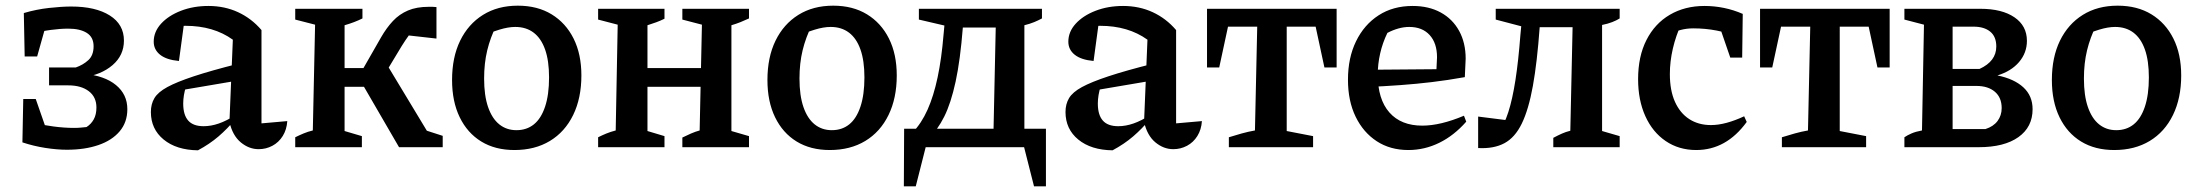

<svg xmlns="http://www.w3.org/2000/svg" viewBox="-20 -519 7742 677"><path d="M216 9Q181 9 139.5 2.5Q98 -4 59 -17L84 -88Q131 -78 169 -73Q207 -68 241 -68Q254 -68 264.5 -69Q275 -70 285 -71Q301 -81 310.5 -98Q320 -115 320 -140Q320 -177 293 -197.5Q266 -218 221 -218H153V-281H247Q273 -290 291.5 -307Q310 -324 310 -356Q310 -388 286 -403Q262 -418 221 -418Q192 -418 159 -413.5Q126 -409 86 -399L64 -473Q108 -486 153 -491Q198 -496 231 -496Q317 -496 367 -464.5Q417 -433 417 -376Q417 -324 377 -289.5Q337 -255 272 -246L276 -259Q349 -252 389 -219Q429 -186 429 -134Q429 -88 402 -56Q375 -24 327 -7.5Q279 9 216 9ZM160 -15 59 -17 62 -170H106ZM67 -320 64 -473H154L111 -320Z M892 7Q858 7 829 -17Q800 -41 789 -89L801 -379Q733 -428 634 -428Q617 -428 600 -426Q583 -424 567 -421L631 -452L611 -304Q567 -308 544.5 -326Q522 -344 522 -372Q522 -407 548 -435.5Q574 -464 618 -481Q662 -498 715 -498Q772 -498 819.5 -476Q867 -454 902 -413V-84L993 -92Q991 -62 977 -39.5Q963 -17 940.5 -5Q918 7 892 7ZM678 11Q602 10 557 -27Q512 -64 512 -124Q512 -152 524.5 -173Q537 -194 570 -212Q603 -230 663.5 -250Q724 -270 819 -294V-235L601 -198L636 -214Q631 -199 628.5 -183.5Q626 -168 626 -154Q626 -114 643.5 -94Q661 -74 698 -74Q724 -74 751.5 -83.5Q779 -93 810 -113V-99Q782 -65 750.5 -38Q719 -11 678 11Z M1021 0V-35Q1035 -42 1050.5 -48.5Q1066 -55 1083 -59L1091 -432L1021 -450V-488H1258V-454Q1230 -440 1195 -430V-57L1256 -39V0ZM1147 -213V-279H1311V-213ZM1387 0 1246 -243 1333 -310 1499 -35 1476 -61 1541 -40V0ZM1317 -225 1241 -243 1324 -388Q1343 -421 1365.5 -445Q1388 -469 1418.5 -482Q1449 -495 1492 -495Q1498 -495 1505 -495Q1512 -495 1519 -494V-383L1403 -396L1447 -423Q1436 -414 1422.5 -395.5Q1409 -377 1396 -356Z M1794 10Q1726 10 1677 -20Q1628 -50 1601 -105.5Q1574 -161 1574 -237Q1574 -317 1602.5 -375.5Q1631 -434 1683 -466.5Q1735 -499 1806 -499Q1875 -499 1925 -468.5Q1975 -438 2002.5 -383Q2030 -328 2030 -253Q2030 -173 2001 -113.5Q1972 -54 1919 -22Q1866 10 1794 10ZM1801 -60Q1837 -60 1862.5 -80.5Q1888 -101 1902 -143Q1916 -185 1916 -246Q1916 -305 1902 -344.5Q1888 -384 1861.5 -404Q1835 -424 1797 -424Q1772 -424 1741 -414.5Q1710 -405 1666 -386L1731 -431Q1709 -387 1698 -341.5Q1687 -296 1687 -242Q1687 -182 1701 -141.5Q1715 -101 1740.5 -80.5Q1766 -60 1801 -60Z M2386 0V-34Q2400 -41 2416 -48Q2432 -55 2447 -59L2455 -432L2386 -450V-488H2621V-454Q2606 -447 2591 -441Q2576 -435 2559 -430V-57L2621 -39V0ZM2089 0V-35Q2103 -42 2117.5 -48Q2132 -54 2151 -59L2158 -432L2089 -450V-488H2323V-453Q2309 -446 2294 -440.5Q2279 -435 2263 -430V-57L2323 -39V0ZM2214 -213V-279H2507V-213Z M2906 10Q2838 10 2789 -20Q2740 -50 2713 -105.5Q2686 -161 2686 -237Q2686 -317 2714.5 -375.5Q2743 -434 2795 -466.5Q2847 -499 2918 -499Q2987 -499 3037 -468.5Q3087 -438 3114.5 -383Q3142 -328 3142 -253Q3142 -173 3113 -113.5Q3084 -54 3031 -22Q2978 10 2906 10ZM2913 -60Q2949 -60 2974.5 -80.5Q3000 -101 3014 -143Q3028 -185 3028 -246Q3028 -305 3014 -344.5Q3000 -384 2973.5 -404Q2947 -424 2909 -424Q2884 -424 2853 -414.5Q2822 -405 2778 -386L2843 -431Q2821 -387 2810 -341.5Q2799 -296 2799 -242Q2799 -182 2813 -141.5Q2827 -101 2852.5 -80.5Q2878 -60 2913 -60Z M3254 -30 3198 -52Q3229 -84 3250.5 -132Q3272 -180 3286 -246Q3300 -312 3307 -397L3310 -429L3220 -450V-488H3654V-454Q3641 -447 3626.5 -441Q3612 -435 3592 -430V-51H3483L3491 -422H3375Q3366 -307 3349.5 -231Q3333 -155 3309.5 -108Q3286 -61 3254 -30ZM3167 138 3168 -65H3668V138H3626L3591 0H3244L3209 138Z M4117 7Q4083 7 4054 -17Q4025 -41 4014 -89L4026 -379Q3958 -428 3859 -428Q3842 -428 3825 -426Q3808 -424 3792 -421L3856 -452L3836 -304Q3792 -308 3769.5 -326Q3747 -344 3747 -372Q3747 -407 3773 -435.5Q3799 -464 3843 -481Q3887 -498 3940 -498Q3997 -498 4044.5 -476Q4092 -454 4127 -413V-84L4218 -92Q4216 -62 4202 -39.5Q4188 -17 4165.5 -5Q4143 7 4117 7ZM3903 11Q3827 10 3782 -27Q3737 -64 3737 -124Q3737 -152 3749.5 -173Q3762 -194 3795 -212Q3828 -230 3888.5 -250Q3949 -270 4044 -294V-235L3826 -198L3861 -214Q3856 -199 3853.5 -183.5Q3851 -168 3851 -154Q3851 -114 3868.5 -94Q3886 -74 3923 -74Q3949 -74 3976.5 -83.5Q4004 -93 4035 -113V-99Q4007 -65 3975.5 -38Q3944 -11 3903 11Z M4693 -488V-281H4650L4619 -425H4517V-57L4610 -39V0H4313V-35Q4335 -42 4358.5 -48.5Q4382 -55 4405 -59L4413 -425H4310L4279 -281H4236V-488Z M4946 10Q4882 10 4834.5 -21Q4787 -52 4760 -107.5Q4733 -163 4733 -238Q4733 -315 4761.5 -373.5Q4790 -432 4841 -465Q4892 -498 4961 -498Q5018 -498 5060 -475Q5102 -452 5125 -410Q5148 -368 5148 -312L5145 -247Q5083 -236 5028.5 -229.5Q4974 -223 4919 -219Q4864 -215 4800 -212L4801 -273L5045 -275L5047 -317Q5047 -367 5021 -395.5Q4995 -424 4949 -424Q4930 -424 4910.5 -418.5Q4891 -413 4872 -403Q4855 -368 4846.5 -330.5Q4838 -293 4838 -256Q4838 -169 4879 -122.5Q4920 -76 4995 -76Q5059 -76 5142 -111L5150 -90Q5107 -41 5055 -15.5Q5003 10 4946 10Z M5192 3V-108L5311 -93L5264 -53Q5284 -79 5298.5 -124Q5313 -169 5323.5 -236.5Q5334 -304 5341 -396L5349 -479L5391 -414L5254 -450V-488H5691V-454Q5680 -447 5664.5 -441Q5649 -435 5629 -431V-57L5691 -39V0H5457V-33Q5474 -42 5487.5 -48Q5501 -54 5517 -58L5525 -423H5409Q5400 -299 5385 -216Q5370 -133 5346 -83.5Q5322 -34 5284.5 -14Q5247 6 5192 3Z M5961 10Q5900 10 5853.5 -21.5Q5807 -53 5781.5 -109.5Q5756 -166 5756 -240Q5756 -320 5785.5 -378Q5815 -436 5868 -467Q5921 -498 5990 -498Q6025 -498 6059 -491Q6093 -484 6125 -470L6110 -388Q6036 -419 5950 -419Q5927 -419 5904.5 -413Q5882 -407 5861 -395L5909 -436Q5889 -393 5878.5 -347.5Q5868 -302 5868 -258Q5868 -200 5886 -160Q5904 -120 5936.5 -99Q5969 -78 6013 -78Q6039 -78 6068.5 -86Q6098 -94 6130 -109L6139 -89Q6067 10 5961 10ZM6081 -316 6028 -470H6125L6123 -316Z M6643 -488V-281H6600L6569 -425H6467V-57L6560 -39V0H6263V-35Q6285 -42 6308.5 -48.5Q6332 -55 6355 -59L6363 -425H6260L6229 -281H6186V-488Z M6695 0V-35Q6705 -42 6720 -48.5Q6735 -55 6757 -59L6764 -432L6695 -450V-488H6963Q7039 -488 7083 -458Q7127 -428 7127 -375Q7127 -333 7099.5 -300.5Q7072 -268 7023 -253Q7082 -241 7114.5 -211Q7147 -181 7147 -134Q7147 -71 7097 -35.5Q7047 0 6957 0ZM6865 -19 6821 -64H6981Q7009 -73 7023.5 -92.5Q7038 -112 7038 -138Q7038 -175 7014 -195.5Q6990 -216 6949 -216H6856V-276H6960Q7019 -303 7019 -355Q7019 -390 6997.5 -407.5Q6976 -425 6939 -425H6821L6865 -469Z M7435 10Q7367 10 7318 -20Q7269 -50 7242 -105.5Q7215 -161 7215 -237Q7215 -317 7243.5 -375.5Q7272 -434 7324 -466.5Q7376 -499 7447 -499Q7516 -499 7566 -468.5Q7616 -438 7643.5 -383Q7671 -328 7671 -253Q7671 -173 7642 -113.5Q7613 -54 7560 -22Q7507 10 7435 10ZM7442 -60Q7478 -60 7503.5 -80.5Q7529 -101 7543 -143Q7557 -185 7557 -246Q7557 -305 7543 -344.5Q7529 -384 7502.5 -404Q7476 -424 7438 -424Q7413 -424 7382 -414.5Q7351 -405 7307 -386L7372 -431Q7350 -387 7339 -341.5Q7328 -296 7328 -242Q7328 -182 7342 -141.5Q7356 -101 7381.5 -80.5Q7407 -60 7442 -60Z"/></svg>

Font: Piazzolla 24pt SemiBold
Style: Regular
Weight: 600
Designer: Juan Pablo del Peral
Foundry: Huerta Tipografica
Version: Version 2.005